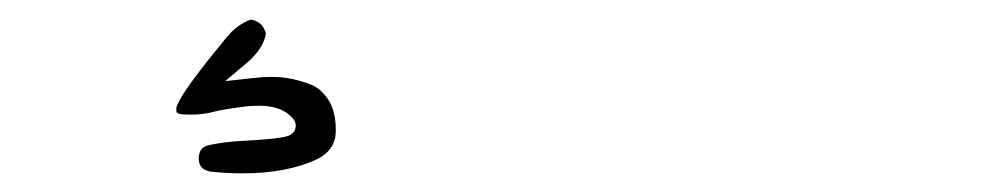

<svg xmlns="http://www.w3.org/2000/svg" viewBox="-20 -58 1040 201"><path d="M217.3 -19Q175.8 31.2 167 48.8Q164.6 53.7 164.6 54.9Q164.6 56.2 164.6 57.6Q164.6 59.1 165 59.6Q167 61.5 171.9 61.8Q176.8 62 180.2 62Q192.4 62 203.4 59.1Q214.4 56.2 239.3 53.2Q245.6 52.7 251.5 52.7Q273.4 52.7 284.7 64Q289.6 68.4 289.6 73.2Q289.6 78.1 286.9 80.8Q284.2 83.5 280.8 84.5Q272.5 87.4 235.4 89.4Q215.8 90.3 199.2 93.8Q194.3 94.7 191.4 97.7Q188.5 100.6 188 107.4Q188 115.7 193.4 119.1Q195.8 120.6 199.7 121.6Q217.8 123.5 233.4 123.5Q280.8 123.5 312.5 108.4Q330.6 99.1 331.5 81.1Q331.5 79.1 331.5 77.1Q331.5 52.7 317.9 39.1Q311.5 32.2 302.2 29.3Q286.6 23.9 273.9 22.9Q269.5 22.5 262.2 22.5Q254.9 22.5 243.2 23.9L215.8 26.9Q239.7 6.8 241.2 5.4Q256.3 -8.8 258.3 -22.9Q256.8 -28.8 253.2 -32.5Q249.5 -36.1 242.7 -37.6Q228 -32.2 217.3 -19Z"/></svg>

Font: NaikaiFont
Style: Light
Weight: 300
Version: Version 1.89